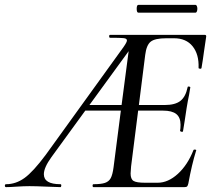

<svg xmlns="http://www.w3.org/2000/svg" viewBox="-81 -768 871 788"><path d="M566 -18Q609 -18 649 -54.5Q689 -91 713 -152Q715 -155 720.5 -154Q726 -153 724 -150Q706 -92 692 -15Q690 -6 687 -3Q684 0 676 0H303Q299 0 299 -6Q299 -12 303 -12Q334 -12 350 -17.5Q366 -23 373.5 -37Q381 -51 385 -81L415 -314H269L130 -123Q99 -80 99 -53Q99 -12 167 -12Q171 -12 170.5 -6Q170 0 167 0Q152 0 110 -2Q66 -4 40 -4Q17 -4 -13 -2Q-39 0 -56 0Q-61 0 -61 -6Q-61 -12 -56 -12Q-16 -12 19.5 -37.5Q55 -63 107 -133L426 -575Q440 -595 440 -602Q440 -610 426.5 -611.5Q413 -613 371 -613Q367 -613 367 -619Q367 -625 371 -625H759Q767 -625 765 -616L756 -555Q754 -540 751.5 -523Q749 -506 746 -489Q745 -485 739 -486Q733 -487 734 -490Q736 -545 709.5 -578Q683 -611 633 -611H602Q555 -611 537.5 -597Q520 -583 515 -543L489 -337H595Q638 -337 659.5 -354Q681 -371 689 -410Q689 -413 693 -413Q696 -413 698.5 -411.5Q701 -410 700 -409Q695 -376 690 -354L685 -325Q679 -287 677 -272L670 -229Q670 -227 666 -227Q663 -227 660.5 -228.5Q658 -230 658 -231Q660 -240 660 -256Q660 -286 642.5 -300Q625 -314 588 -314H486L457 -85Q455 -63 455 -56Q455 -33 467 -25.5Q479 -18 515 -18ZM286 -337H418L447 -558ZM721 -716H487Q480 -716 480 -732Q480 -748 487 -748H721Q725 -748 727 -743Q729 -738 729 -732Q729 -726 727 -721Q725 -716 721 -716Z"/></svg>

Font: CormorantInfant-MediumItalic
Style: Italic
Weight: 500
Italic angle: -10°
Designer: Christian Thalmann (Catharsis Fonts)
Foundry: Catharsis Fonts
Version: Version 3.303